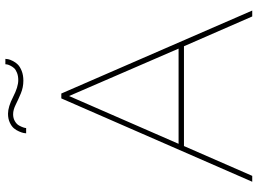

<svg xmlns="http://www.w3.org/2000/svg" viewBox="-142 -816 958 714"><g transform="rotate(-90 337.0 -459.0)"><path d="M269 -889.2Q254.4 -889.2 243.2 -882.6Q231.9 -876 227.1 -866.9Q222.2 -857.9 220 -851.1Q217.8 -844.2 217.8 -840.8H198.2Q198.2 -844.2 199.5 -850.3Q200.7 -856.4 205.1 -866.9Q209.5 -877.4 216.8 -886.2Q224.1 -895 238.3 -901.6Q252.4 -908.2 271 -908.2Q296.9 -908.2 333.7 -889.2Q370.6 -870.1 396 -870.1Q411.6 -870.1 423.3 -874.8Q435.1 -879.4 440.7 -885.7Q446.3 -892.1 450 -899.7Q453.6 -907.2 454.3 -911.4Q455.1 -915.5 455.1 -918H475.1Q475.1 -914.1 473.9 -907.7Q472.7 -901.4 467.5 -890.9Q462.4 -880.4 454.3 -872.1Q446.3 -863.8 430.4 -857.4Q414.6 -851.1 394 -851.1Q369.1 -851.1 346.4 -860.6Q323.7 -870.1 304.7 -879.6Q285.6 -889.2 269 -889.2ZM328.1 -710H346.2L654.8 0H632.8L522 -253.9H150.9L40 0H18.1ZM513.2 -273.9 336.9 -681.2 159.2 -273.9Z"/></g></svg>

Font: Rawline Thin
Style: Regular
Weight: 250
Designer: Matt McInerney, Pablo Impallari, Rodrigo Fuenzalida
Foundry: Matt McInerney, Pablo Impallari, Rodrigo Fuenzalida
Version: Version 4.020;PS 004.020;hotconv 1.0.88;makeotf.lib2.5.64775